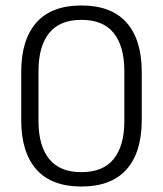

<svg xmlns="http://www.w3.org/2000/svg" viewBox="-20 -670 594 701"><path d="M277 11Q168 11 112.8 -51.5Q57.5 -114 57.5 -231V-407.5Q57.5 -525 112.8 -587.5Q168 -650 277 -650Q386.5 -650 442 -587.5Q497.5 -525 497.5 -407.5V-231Q497.5 -114 442 -51.5Q386.5 11 277 11ZM277 -41.5Q357 -41.5 395.5 -90Q434 -138.5 434 -228.5V-410Q434 -500.5 395.5 -549Q357 -597.5 277 -597.5Q198 -597.5 159.2 -549Q120.5 -500.5 120.5 -410V-228.5Q120.5 -138.5 159.2 -90Q198 -41.5 277 -41.5Z"/></svg>

Font: Anek Malayalam Light
Style: Regular
Weight: 300
Version: Version 1.003